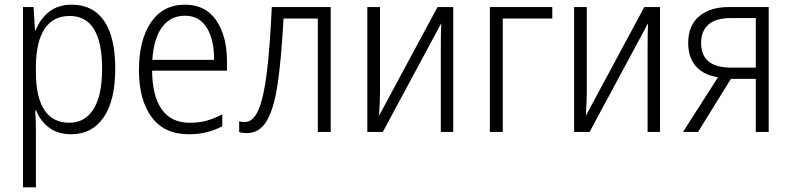

<svg xmlns="http://www.w3.org/2000/svg" viewBox="-20 -562 3373 818"><path d="M471 -269Q471 -134 421.5 -62Q372 10 284 10Q227 10 189.5 -18Q152 -46 134 -91H130Q133 -51 133 -1V236H78V-532H123L129 -433H132Q152 -483 190 -512.5Q228 -542 286 -542Q376 -542 423.5 -473Q471 -404 471 -269ZM133 -282V-254Q133 -148 169 -93.5Q205 -39 275 -39Q342 -39 378.5 -97Q415 -155 415 -269Q415 -494 277 -494Q206 -494 170 -439Q134 -384 133 -282Z M947 -301V-261H628Q629 -152 669.5 -95.5Q710 -39 788 -39Q827 -39 859 -47.5Q891 -56 927 -75V-24Q894 -7 860 1.5Q826 10 785 10Q680 10 626 -63Q572 -136 572 -263Q572 -391 623 -466.5Q674 -542 768 -542Q856 -542 901.5 -475Q947 -408 947 -301ZM629 -307H892Q893 -391 861.5 -443Q830 -495 768 -495Q707 -495 671 -447Q635 -399 629 -307Z M1334 0V-483H1188Q1178 -304 1162.5 -201.5Q1147 -99 1116.5 -47Q1086 5 1032 5Q1010 5 999 1V-46Q1007 -42 1023 -42Q1059 -42 1081.5 -95Q1104 -148 1117 -254Q1130 -360 1138 -532H1389V0Z M1599 -171Q1599 -135 1595 -69L1844 -532H1911V0H1858V-354Q1858 -430 1860 -463L1611 0H1545V-532H1599Z M2333 -483H2122V0H2067V-532H2333Z M2480 -171Q2480 -135 2476 -69L2725 -532H2792V0H2739V-354Q2739 -430 2741 -463L2492 0H2426V-532H2480Z M2890 0 3039 -233Q2978 -242 2945 -279.5Q2912 -317 2912 -379Q2912 -453 2958.5 -492.5Q3005 -532 3086 -532H3255V0H3200V-226H3094L2954 0ZM3094 -274H3200V-485H3093Q3030 -485 2998.5 -457.5Q2967 -430 2967 -379Q2967 -274 3094 -274Z"/></svg>

Font: Noto Sans UI NarrowLight
Style: Regular
Weight: 300
Width: 4
Designer: Monotype Design Team
Foundry: Monotype Imaging Inc.
Version: Version 1.001